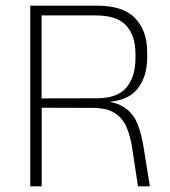

<svg xmlns="http://www.w3.org/2000/svg" viewBox="-20 -659 601 679"><path d="M468 0 447.5 -135Q441.5 -175.5 428.2 -207.8Q415 -240 386.5 -258.8Q358 -277.5 305.5 -277.5L114 -278V-311L321 -311.5Q396 -311.5 427.5 -350Q459 -388.5 459 -451.5V-469.5Q459 -532.5 426.5 -568.5Q394 -604.5 318 -604.5H111V-639H322.5Q416 -639 458.2 -594.5Q500.5 -550 500.5 -474.5V-455.5Q500.5 -389 467 -345.8Q433.5 -302.5 356.5 -298L355.5 -295L336.5 -302.5Q391.5 -299 421.5 -278Q451.5 -257 465.8 -222Q480 -187 487.5 -140L510 0ZM87 0V-639H127V-301.5L127.5 -285.5V0Z"/></svg>

Font: Anek Gujarati Medium ExtraLight
Style: Regular
Weight: 250
Version: Version 1.003